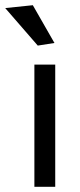

<svg xmlns="http://www.w3.org/2000/svg" viewBox="-56 -717 308 737"><path d="M-36 -686 70 -697 153 -552 89 -542ZM76 -469H156V0H76Z"/></svg>

Font: Athiti Medium
Style: Regular
Weight: 500
Designer: CadsonDemak Team
Foundry: CadsonDemak
Version: Version 1.032